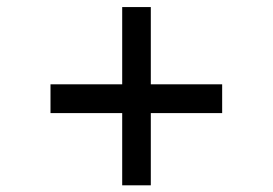

<svg xmlns="http://www.w3.org/2000/svg" viewBox="-20 -562 791 557"><path d="M126.5 -317.4H334.5V-541.5H417.5V-317.4H624.5V-233.9H417.5V-24.4H334.5V-233.9H126.5Z"/></svg>

Font: Plaster
Style: Regular
Weight: 400
Designer: Eben Sorkin
Foundry: Eben Sorkin
Version: Version 1.007